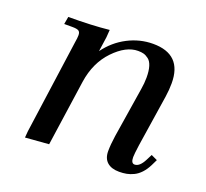

<svg xmlns="http://www.w3.org/2000/svg" viewBox="-88 -556 718 668"><g transform="rotate(20 271.0 -222.5)"><path d="M58.1 -411.1 63 -439Q150.4 -439 213.9 -445.8L211.9 -418L204.1 -363.8Q234.9 -405.8 279.5 -429Q324.2 -452.1 373 -452.1Q480 -452.1 480 -345.2Q480 -320.3 476.1 -294.9L446.8 -104Q441.9 -68.8 441.9 -58.1Q441.9 -35.2 455.1 -35.2Q473.6 -35.2 488.8 -64.9L500 -86.9L522.9 -76.2L512.2 -54.2Q502.9 -35.6 491.2 -23.2Q479.5 -10.7 466.3 -4.4Q453.1 2 440.4 4.4Q427.7 6.8 413.1 6.8Q384.3 6.8 368.7 -7.1Q353 -21 353 -47.9Q353 -71.8 357.9 -105L387.2 -290Q391.1 -313 391.1 -334Q391.1 -358.9 386 -375.2Q380.9 -391.6 371.3 -398.9Q361.8 -406.2 353 -408.7Q344.2 -411.1 332 -411.1Q287.6 -411.1 242.7 -364.3Q197.8 -317.4 187 -244.1L151.9 0L64.9 6.8L66.9 -17.1L115.2 -363.8Q118.2 -380.9 118.2 -391.1Q118.2 -402.8 111.8 -407Q105.5 -411.1 87.9 -411.1Z"/></g></svg>

Font: Dihjauti S
Style: Bold Italic
Weight: 700
Italic angle: -9°
Designer: T. Christopher White
Version: Version 3.0.0